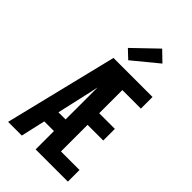

<svg xmlns="http://www.w3.org/2000/svg" viewBox="-289 -1083 1179 1179"><g transform="rotate(45 300.0 -493.5)"><path d="M31 0 211 -735H550V-634H389V-433H525V-332H389V-101H550V0H270V-159H186L150 0ZM208 -260H270V-538Q268 -526 265 -514Q262 -502 260 -490ZM285 -789 230 -841 382 -987 448 -923Z"/></g></svg>

Font: Iosevka SS04 Extended
Style: Bold
Weight: 700
Width: 7
Monospace: yes
Designer: Belleve Invis
Foundry: Belleve Invis
Version: Version 19.0.0; ttfautohint (v1.8.4)